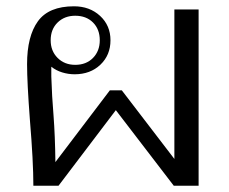

<svg xmlns="http://www.w3.org/2000/svg" viewBox="-20 -590 729 610"><path d="M75 -209Q66 -328 66 -386Q66 -475 100.5 -522.5Q135 -570 215 -570Q265 -570 298 -539.5Q331 -509 331 -462Q331 -415 299 -384.5Q267 -354 217 -354Q197 -354 177.5 -360Q158 -366 143 -378V-347Q145 -283 150 -224Q155 -159 156 -75L329 -303H367L534 -85V-560H611V0H532L348 -240L166 0H86Q86 -77 75 -209ZM297 -462Q297 -497 275.5 -518.5Q254 -540 219 -540Q185 -540 163 -518.5Q141 -497 141 -462Q141 -428 163 -406Q185 -384 219 -384Q254 -384 275.5 -406Q297 -428 297 -462Z"/></svg>

Font: Fahkwang Light
Style: Regular
Weight: 300
Version: Version 1.000; ttfautohint (v1.6)